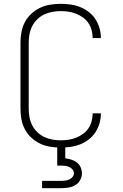

<svg xmlns="http://www.w3.org/2000/svg" viewBox="-20 -763 640 1003"><path d="M297 8Q270 8 242 3.5Q214 -1 189 -13Q164 -25 143.5 -44Q123 -63 110 -87.5Q97 -112 92 -139.5Q87 -167 87 -195V-540Q87 -568 92 -595.5Q97 -623 110 -647.5Q123 -672 143.5 -691Q164 -710 189 -722Q214 -734 242 -738.5Q270 -743 297 -743Q323 -743 348.5 -739.5Q374 -736 398 -726.5Q422 -717 443 -701Q464 -685 478 -663.5Q492 -642 499.5 -617Q507 -592 507 -566Q507 -566 507 -565Q507 -564 507 -564H464Q464 -564 464 -564.5Q464 -565 464 -566Q464 -586 458.5 -606Q453 -626 441.5 -643Q430 -660 413 -672Q396 -684 377 -691.5Q358 -699 338 -702Q318 -705 297 -705Q275 -705 253 -701Q231 -697 211 -687.5Q191 -678 174.5 -662Q158 -646 148 -626Q138 -606 134 -584Q130 -562 130 -540V-195Q130 -173 134 -151Q138 -129 148 -109Q158 -89 174.5 -73Q191 -57 211 -47.5Q231 -38 253 -34Q275 -30 297 -30Q318 -30 338 -33Q358 -36 377 -43.5Q396 -51 413 -63Q430 -75 441.5 -92Q453 -109 458.5 -129Q464 -149 464 -169Q464 -170 464 -170.5Q464 -171 464 -171H507Q507 -171 507 -170Q507 -169 507 -169Q507 -143 499.5 -118Q492 -93 478 -71.5Q464 -50 443 -34Q422 -18 398 -8.5Q374 1 348.5 4.5Q323 8 297 8ZM200 220V182H300Q311 182 321.5 180.5Q332 179 342 174.5Q352 170 359 161.5Q366 153 366 142Q366 131 359 122.5Q352 114 342 109.5Q332 105 321.5 103.5Q311 102 300 102H279V0H321V64Q337 66 353 71Q369 76 381.5 85.5Q394 95 401 110.5Q408 126 408 142Q408 161 398.5 178Q389 195 372.5 204.5Q356 214 337.5 217Q319 220 300 220Z"/></svg>

Font: Zed Sans Extralight Extended
Style: Regular
Weight: 200
Width: 7
Designer: Belleve Invis
Foundry: Belleve Invis
Version: Version 1.0.0; ttfautohint (v1.8.4)